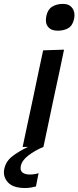

<svg xmlns="http://www.w3.org/2000/svg" viewBox="-90 -756 403 988"><path d="M26.5 0Q38 -54.5 48.8 -105.2Q59.5 -156 73 -218L83.5 -267.5Q98 -337.5 109.2 -390.2Q120.5 -443 132 -497L239.5 -500.5Q228 -444.5 216.8 -391.8Q205.5 -339 190 -267.5L179.5 -218Q166.5 -156 155.8 -105.2Q145 -54.5 133.5 0ZM206 -598Q173.5 -598 157.2 -618Q141 -638 148.5 -674Q155.5 -707.5 178.8 -721.8Q202 -736 234.5 -736Q266.5 -736 282.2 -714.2Q298 -692.5 291.5 -660Q284 -624.5 261.5 -611.2Q239 -598 206 -598ZM39 211.5Q-23 211.5 -49.5 182Q-76 152.5 -68 113.5Q-60 75 -28.5 49.8Q3 24.5 55 -0.5L60 -22.5L116 -28.5L133.5 0Q89 18.5 55.8 44.2Q22.5 70 17 98.5Q12.5 120 25 131Q37.5 142 62.5 142Q77 142 89.5 139.8Q102 137.5 108.5 135L95 203.5Q84.5 206.5 69.5 209Q54.5 211.5 39 211.5Z"/></svg>

Font: Commissioner Medium
Style: Italic
Weight: 500
Italic angle: -12°
Designer: Kostas Bartsokas
Foundry: Kostas Bartsokas
Version: Version 1.000; ttfautohint (v1.8.3)